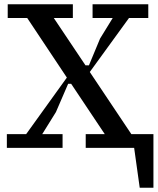

<svg xmlns="http://www.w3.org/2000/svg" viewBox="-20 -690 736 896"><path d="M412 -606V-670H672V-606H582L399 -354L593 -64H696V186H632L606 0H380V-64H469L312 -299H298L241 -167L177 -64H272V0H12V-64H102L292 -328L107 -606H16V-670H320V-606H231L379 -385H395L447 -510L506 -606Z"/></svg>

Font: Source Serif 4 Caption
Style: Regular
Weight: 400
Designer: Frank Grießhammer
Foundry: Adobe Systems Incorporated
Version: Version 4.004;hotconv 1.0.117;makeotfexe 2.5.65602